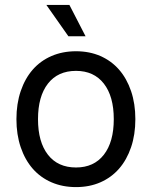

<svg xmlns="http://www.w3.org/2000/svg" viewBox="-20 -751 619 783"><path d="M290 12Q235 12 190 -7.5Q145 -27 113.5 -63Q82 -99 64.5 -150.5Q47 -202 47 -265Q47 -328 64.5 -379.5Q82 -431 113.5 -467Q145 -503 190 -522.5Q235 -542 290 -542Q345 -542 389.5 -522.5Q434 -503 465.5 -467Q497 -431 514.5 -379.5Q532 -328 532 -265Q532 -202 514.5 -150.5Q497 -99 465.5 -63Q434 -27 389.5 -7.5Q345 12 290 12ZM290 -68Q363 -68 403.5 -120Q444 -172 444 -265Q444 -358 403.5 -410Q363 -462 290 -462Q216 -462 175.5 -410Q135 -358 135 -265Q135 -172 175.5 -120Q216 -68 290 -68ZM259 -603 169 -731H263L329 -603Z"/></svg>

Font: Geist
Style: Regular
Weight: 400
Designer: Basement.studio, Andrés Briganti, Mateo Zaragoza
Foundry: Basement.studio, Vercel, Andrés Briganti, Guido Ferreyra, Mateo Zaragoza
Version: Version 1.401